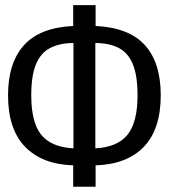

<svg xmlns="http://www.w3.org/2000/svg" viewBox="-20 -708 640 728"><path d="M342.5 -688.5V-609.5Q468.5 -603.5 529 -537.2Q589.5 -471 589.5 -346.5Q589.5 -218.5 525.8 -151.8Q462 -85 342.5 -81V0H257.5V-81Q139 -85 74.8 -151.8Q10.5 -218.5 10.5 -346.5Q10.5 -469.5 70.8 -536.5Q131 -603.5 257.5 -609.5V-688.5ZM258.5 -545Q205 -544.5 169.2 -525.5Q133.5 -506.5 116 -463.5Q98.5 -420.5 98.5 -346.5Q98.5 -243.5 136.5 -196.8Q174.5 -150 258.5 -145.5ZM341.5 -545V-145.5Q425.5 -150 463.5 -197.2Q501.5 -244.5 501.5 -346.5Q501.5 -421 483.8 -464.2Q466 -507.5 430.5 -526Q395 -544.5 341.5 -545Z"/></svg>

Font: Fira Code Light
Style: Regular
Weight: 400
Monospace: yes
Version: Version 5.002